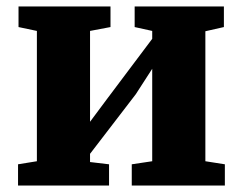

<svg xmlns="http://www.w3.org/2000/svg" viewBox="-20 -576 754 596"><path d="M36 0V-66L94.5 -75.5V-480L37.5 -492V-556H323V-492L259.5 -480V-198L312 -268.5L452.5 -455.5V-480L398 -492V-556H675V-492L617.5 -479V-75.5L678 -66V0H389V-66L452.5 -75.5V-362.5L401.5 -283.5L259.5 -98.5V-73L318.5 -66V0Z"/></svg>

Font: Merriweather Black
Style: Regular
Weight: 900
Designer: Eben Sorkin
Foundry: Eben Sorkin
Version: Version 2.200;gftools[0.9.31]